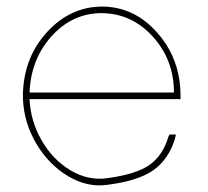

<svg xmlns="http://www.w3.org/2000/svg" viewBox="-20 -573 635 585"><path d="M70 -291Q74 -393 137.5 -463Q201 -533 290 -533Q382 -532 446 -461Q510 -390 510 -291ZM50 -271Q53 -199 90.5 -135.5Q128 -72 187 -36.5Q246 -1 308 -10Q402 -22 448 -55Q494 -88 513 -150L516 -163H496L493 -156Q476 -99 435.5 -70.5Q395 -42 306 -30Q249 -22 195 -54Q141 -86 107 -145Q73 -204 70 -271H520H530V-281Q530 -393 459.5 -473Q389 -553 290 -553Q194 -552 124 -476Q54 -400 50 -291V-281Z"/></svg>

Font: Nordica Plus
Style: NordicaClassicUltraLight
Weight: 300
Version: Version 1